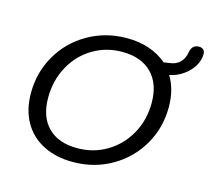

<svg xmlns="http://www.w3.org/2000/svg" viewBox="-109 -895 1130 1034"><g transform="rotate(15 455.5 -378.0)"><path d="M761 -577Q804 -506 804 -409Q804 -293 748 -197Q692 -101 595 -45.5Q498 10 380 10Q285 10 214 -26.5Q143 -63 105 -131Q67 -199 67 -291Q67 -407 123 -503Q179 -599 276.5 -654.5Q374 -710 492 -710Q560 -710 616.5 -690.5Q673 -671 714 -635L748 -640Q782 -644 803.5 -665Q825 -686 831 -723Q839 -766 877 -766Q893 -766 902 -757.5Q911 -749 911 -734Q911 -699 891 -666Q871 -633 836.5 -609Q802 -585 761 -577ZM709 -407Q709 -514 650 -573Q591 -632 486 -632Q395 -632 321 -587Q247 -542 205 -464Q163 -386 163 -291Q163 -184 221 -126Q279 -68 384 -68Q475 -68 549.5 -113Q624 -158 666.5 -235.5Q709 -313 709 -407Z"/></g></svg>

Font: Kodchasan Medium
Style: Italic
Weight: 500
Italic angle: -10°
Version: Version 1.000; ttfautohint (v1.6)